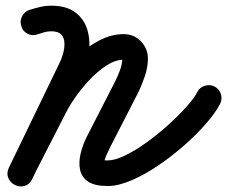

<svg xmlns="http://www.w3.org/2000/svg" viewBox="-20 -610 799 675"><path d="M55 -518Q49 -536 57.5 -552.5Q66 -569 83 -575Q102 -581 121 -585.5Q140 -590 160 -590Q213 -590 244 -567Q275 -544 286.5 -507Q298 -470 293 -427.5Q288 -385 269 -346Q225 -255 181 -163.5Q137 -72 93 20Q83 40 65.5 43.5Q48 47 32 39Q17 32 9.5 15.5Q2 -1 12 -20Q42 -80 72 -139Q102 -198 132 -257Q151 -294 181 -334.5Q211 -375 248.5 -410Q286 -445 328.5 -467.5Q371 -490 415 -490Q451 -490 475.5 -464.5Q500 -439 500 -404Q500 -374 489 -341.5Q478 -309 465 -283Q440 -235 416 -187.5Q392 -140 367 -92Q361 -80 354.5 -65.5Q348 -51 346 -37Q346 -35 345.5 -37.5Q345 -40 345 -42Q342 -45 339 -48Q338 -48 339 -47.5Q340 -47 342 -47Q349 -46 359 -46Q384 -46 420 -63.5Q456 -81 495 -109Q534 -137 570.5 -170Q607 -203 634.5 -233.5Q662 -264 674 -287Q674 -287 674 -287Q674 -287 674 -287Q682 -303 700 -308.5Q718 -314 734 -306Q751 -297 756.5 -279.5Q762 -262 754 -245Q737 -213 703.5 -174.5Q670 -136 626 -97.5Q582 -59 534.5 -27Q487 5 441 24.5Q395 44 359 44Q313 44 290 28.5Q267 13 261.5 -13Q256 -39 263.5 -70.5Q271 -102 287 -133Q312 -181 336 -228.5Q360 -276 385 -324Q393 -340 401.5 -362.5Q410 -385 410 -404Q410 -404 410 -403Q411 -401 414 -400Q415 -400 415 -400Q386 -400 355.5 -380.5Q325 -361 297 -331.5Q269 -302 247 -271Q225 -240 213 -216Q183 -157 152.5 -98Q122 -39 92 20Q82 40 64.5 44Q47 48 32 40Q17 33 9.5 16.5Q2 0 11 -20Q100 -203 188 -386Q196 -401 201.5 -420.5Q207 -440 206.5 -458.5Q206 -477 195.5 -488.5Q185 -500 160 -500Q147 -500 135 -496.5Q123 -493 111 -489Q93 -483 76.5 -491.5Q60 -500 55 -518Z"/></svg>

Font: FRB American Cursive Black
Style: Bold Italic
Weight: 900
Italic angle: -25°
Version: Version 2.0;Modular Font Editor K font №1